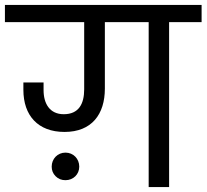

<svg xmlns="http://www.w3.org/2000/svg" viewBox="-47 -760 839 780"><path d="M-27 -670H295V-397C295 -338 273 -296 212 -296C155 -296 130 -339 130 -394V-425H48V-395C48 -291 107 -224 215 -224C326 -224 379 -296 379 -400V-670H557V0H640V-670H772V-740H-27ZM179 -44C190 -33 203 -28 219 -28C251 -28 275 -52 275 -83C275 -115 251 -140 219 -140C187 -140 163 -115 163 -83C163 -68 168 -55 179 -44Z"/></svg>

Font: Poppins
Style: Regular
Weight: 400
Designer: Ninad Kale (Devanagari), Jonny Pinhorn (Latin)
Foundry: Indian Type Foundry
Version: 4.004